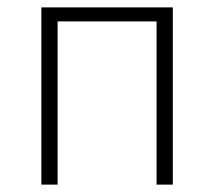

<svg xmlns="http://www.w3.org/2000/svg" viewBox="-20 -500 581 520"><path d="M92 0V-480H448V0H404V-442H136V0Z"/></svg>

Font: Source Sans 3 Light
Style: Regular
Weight: 300
Designer: Paul D. Hunt
Foundry: Adobe
Version: Version 3.052;hotconv 1.1.0;makeotfexe 2.6.0